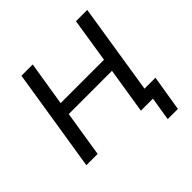

<svg xmlns="http://www.w3.org/2000/svg" viewBox="-216 -892 1240 1240"><g transform="rotate(-45 404.0 -272.0)"><path d="M44 0 156 -705H259L210 -401H606L654 -705H757L659 -84H759L719 161H626L652 0H542L592 -314H197L147 0Z"/></g></svg>

Font: Nunito Sans SemiBold
Style: Italic
Weight: 600
Italic angle: -9°
Designer: Vernon Adams
Foundry: Vernon Adams
Version: Version 3.006; ttfautohint (v1.8.3)